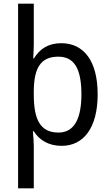

<svg xmlns="http://www.w3.org/2000/svg" viewBox="-20 -780 599 1040"><path d="M509 -269C509 -451 433 -546 312 -546C240 -546 195 -514 164 -464H160C161 -485 163 -517 163 -539V-760H78V240H163V10C163 -11 160 -50 158 -69H163C192 -23 241 10 314 10C433 10 509 -88 509 -269ZM421 -269C421 -144 386 -62 297 -62C198 -62 163 -132 163 -268V-287C164 -413 201 -473 296 -473C382 -473 421 -408 421 -269Z"/></svg>

Font: Noto Sans Georgian SemiCondensed
Style: Regular
Weight: 400
Width: 4
Designer: Monotype Design Team, Akaki Razmadze
Foundry: Google LLC
Version: Version 2.005